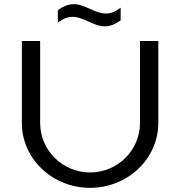

<svg xmlns="http://www.w3.org/2000/svg" viewBox="-20 -897 866 923"><path d="M560 -860C538 -843.1 516 -832 489 -832C462.4 -832 437.5 -842.9 412.6 -854.2C387.5 -865.7 362.1 -877 334.8 -877C307.8 -877 282.1 -865.4 258 -848V-788C280 -804.9 301.9 -816.1 328.9 -816.1C355.6 -816.1 380.5 -804.8 405.6 -793.4C430.9 -781.9 456.3 -770.4 483.8 -770.4C510.8 -770.4 536.1 -781.8 560 -799ZM85 -700V-306C85 -133.8 231.9 6 413 6C594.1 6 741 -133.8 741 -306V-700H653V-306C653 -174.6 545.5 -68 413 -68C280.5 -68 173 -174.6 173 -306V-700Z"/></svg>

Font: Resamitz
Style: Bold
Weight: 700
Designer: gluk
Foundry: gluk
Version: Version 0.047